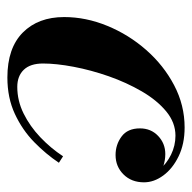

<svg xmlns="http://www.w3.org/2000/svg" viewBox="-20 -490 520 520"><g transform="rotate(90 240.0 -230.0)"><path d="M189.8 10Q110.3 10 68.2 -31.7Q26.2 -73.5 26.2 -143.7Q26.2 -202.7 50 -260.6Q73.7 -318.5 115.3 -365.9Q156.8 -413.2 210.8 -441.6Q264.8 -470 325.3 -470Q370 -470 403.4 -453.7Q436.8 -437.5 455.3 -412.2Q473.8 -387 473.8 -360Q473.8 -326 452.4 -304.5Q431 -283 399.8 -283Q371.8 -283 349.8 -299.2Q327.7 -315.5 327.7 -349Q327.7 -379 348.3 -398.4Q368.8 -417.7 397.3 -417.7Q414.8 -417.7 432.1 -411.6Q449.5 -405.5 461.1 -392.7Q472.8 -380 472.8 -360H455Q455 -382.2 439.3 -401.7Q423.5 -421.2 399 -433.2Q374.5 -445.2 347.5 -445.2Q312 -445.2 281.6 -420.1Q251.3 -395 227.4 -353.9Q203.5 -312.7 186.6 -264.6Q169.8 -216.5 160.9 -169.5Q152 -122.5 152 -86.5Q152 -52 169 -34.4Q186 -16.8 215.3 -16.8Q252.8 -16.8 287.4 -33.9Q322 -51 351.6 -79.1Q381.3 -107.3 403.3 -140.8L420.8 -129.5Q397.5 -94.5 364.8 -62.5Q332 -30.5 288.6 -10.3Q245.3 10 189.8 10Z"/></g></svg>

Font: Bodoni Moda
Style: Italic
Weight: 400
Italic angle: -13°
Designer: Owen Earl
Foundry: indestructible type
Version: Version 2.005